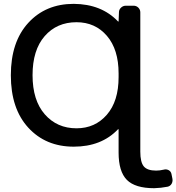

<svg xmlns="http://www.w3.org/2000/svg" viewBox="-20 -784 929 1011"><path d="M382.8 -108.4Q480.5 -108.4 542.5 -179.7Q604.5 -251 604.5 -377.9V-397.5Q604.5 -523.4 543 -595.2Q481.4 -667 382.8 -667Q279.3 -667 215.3 -593.8Q151.4 -520.5 151.4 -388.2Q151.4 -255.9 215.8 -182.1Q280.3 -108.4 382.8 -108.4ZM604.5 -101.6Q604.5 -103.5 603.5 -104Q602.5 -104.5 601.6 -103.5Q514.6 -11.7 368.2 -11.7Q220.7 -11.7 128.9 -111.8Q37.1 -211.9 37.1 -387.7Q37.1 -563.5 128.9 -663.6Q220.7 -763.7 368.2 -763.7Q514.6 -762.7 601.6 -670.9Q602.5 -669.9 603.5 -670.4Q604.5 -670.9 604.5 -671.9L606.4 -719.7Q606.4 -733.4 617.2 -743.7Q627.9 -753.9 642.6 -753.9H683.6Q698.2 -753.9 708.5 -743.7Q718.8 -733.4 718.8 -718.8V14.6Q718.8 70.3 737.3 92.3Q755.9 114.3 801.8 114.3Q821.3 114.3 841.8 109.4Q855.5 105.5 867.7 111.8Q879.9 118.2 882.8 131.8L887.7 156.2Q888.7 161.1 888.7 165Q888.7 174.8 883.8 183.6Q876 196.3 862.3 199.2Q827.1 206.1 792 207Q691.4 207 647.9 163.1Q604.5 119.1 604.5 19.5Z"/></svg>

Font: Gen Jyuu GothicL Medium
Style: Regular
Weight: 500
Designer: [Source Han Sans]
Ryoko NISHIZUKA  (kana & ideographs); Paul D. Hunt (Latin, Greek & Cyrillic); Wenlong ZHANG  (bopomofo
Version: Version 1.002.20150607